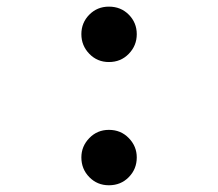

<svg xmlns="http://www.w3.org/2000/svg" viewBox="-20 -544 655 576"><path d="M224.1 -441.5Q224.1 -475.9 247.9 -500Q271.8 -524.1 306.7 -524.1Q342.6 -524.1 366.4 -500Q390.3 -475.9 390.3 -441.5Q390.3 -407.2 366.4 -382.6Q342.6 -357.9 306.7 -357.9Q271.8 -357.9 247.9 -382.6Q224.1 -407.2 224.1 -441.5ZM224.1 -71.8Q224.1 -105.1 247.9 -129.7Q271.8 -154.4 306.7 -154.4Q342.6 -154.4 366.4 -129.7Q390.3 -105.1 390.3 -71.8Q390.3 -36.9 366.4 -12.6Q342.6 11.8 306.7 11.8Q271.8 11.8 247.9 -12.6Q224.1 -36.9 224.1 -71.8Z"/></svg>

Font: FiraCode Nerd Font
Style: Regular
Weight: 400
Designer: Carrois Corporate, Edenspiekermann AG, Nikita Prokopov
Foundry: Carrois Corporate, Edenspiekermann AG, Nikita Prokopov
Version: Version 6.002;Nerd Fonts 2.2.2